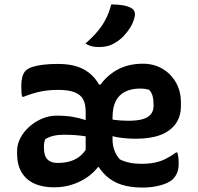

<svg xmlns="http://www.w3.org/2000/svg" viewBox="-20 -834 890 865"><path d="M241 -546Q295 -546 332.5 -532.5Q370 -519 396 -493Q422 -467 437 -431L409 -453H451L418 -431Q452 -487 503.5 -517Q555 -547 624 -547Q672 -547 710.5 -525Q749 -503 772 -463.5Q795 -424 795 -372Q795 -369 795 -365Q795 -361 795 -357Q795 -308 770.5 -275Q746 -242 701.5 -225.5Q657 -209 592 -209Q567 -209 545.5 -211Q524 -213 507 -216Q490 -219 477.5 -224Q465 -229 458 -236L445 -227V-305Q460 -301 473 -298Q486 -295 499 -293.5Q512 -292 526.5 -291Q541 -290 559 -290Q598 -290 622.5 -297Q647 -304 659.5 -319Q672 -334 672 -359Q672 -384 667.5 -401Q663 -418 651 -430Q643 -432 633.5 -433.5Q624 -435 611 -435Q572 -435 544 -421Q516 -407 501.5 -378.5Q487 -350 487 -304V-206Q487 -178 496 -155Q505 -132 520 -116Q540 -106 564 -101Q588 -96 618 -96Q651 -96 677.5 -101.5Q704 -107 727 -118.5Q750 -130 773 -147H779Q782 -137 783.5 -125Q785 -113 785 -95Q785 -76 779 -58.5Q773 -41 758 -26Q741 -10 704 0.5Q667 11 622 11Q568 11 527.5 -2Q487 -15 458 -42Q429 -69 410 -107L448 -81H395L438 -107Q420 -73 387.5 -46.5Q355 -20 313 -5Q271 10 224 10Q171 10 133.5 -7.5Q96 -25 76.5 -59Q57 -93 57 -141V-155Q57 -184 72 -212.5Q87 -241 112.5 -263.5Q138 -286 169.5 -299.5Q201 -313 235 -313Q277 -313 308 -307.5Q339 -302 362.5 -294Q386 -286 406 -277H422V-209Q391 -216 365 -220Q339 -224 315.5 -225.5Q292 -227 267 -227Q241 -227 220.5 -222Q200 -217 184 -207Q181 -200 179.5 -192Q178 -184 178 -174V-168Q178 -132 193.5 -116Q209 -100 239 -100H242Q268 -100 291 -106Q314 -112 333 -125Q352 -138 366 -159V-331Q366 -364 355 -385.5Q344 -407 317 -418Q290 -429 243 -429Q197 -429 162 -421.5Q127 -414 86 -398H80Q77 -408 76.5 -421.5Q76 -435 76 -451Q76 -469 80.5 -487Q85 -505 96 -516Q106 -526 126 -532.5Q146 -539 175 -542.5Q204 -546 241 -546ZM481 -814Q509 -814 531.5 -810.5Q554 -807 569 -799Q582 -793 586 -781Q590 -769 586 -756Q580 -731 566.5 -709.5Q553 -688 536 -670.5Q519 -653 498 -641Q482 -631 464.5 -626.5Q447 -622 426 -622Q409 -622 394 -625.5Q379 -629 365 -638Q397 -666 419 -692Q441 -718 456.5 -748Q472 -778 481 -814Z"/></svg>

Font: Recursive Casual SemiBold
Style: Regular
Weight: 600
Version: Version 1.047